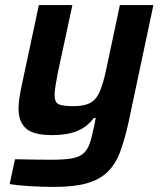

<svg xmlns="http://www.w3.org/2000/svg" viewBox="-20 -530 654 756"><path d="M192 206Q146 206 97.5 203Q49 200 18 195L39 97Q91 98 123.5 98.5Q156 99 180 99Q231 99 261 94Q291 89 307.5 75Q324 61 333 35.5Q342 10 350 -31Q352 -39 353.5 -47.5Q355 -56 357 -65H349Q324 -31 284.5 -14.5Q245 2 186 2Q111 2 82 -24.5Q53 -51 53 -102Q53 -122 56.5 -145.5Q60 -169 66 -196L133 -510H265L208 -245Q202 -214 198.5 -192Q195 -170 195 -156Q195 -126 212 -119Q229 -112 270 -112Q313 -112 336.5 -125.5Q360 -139 373 -170Q386 -201 397 -251L452 -510H584L486 -48Q471 20 453 68Q435 116 404 146.5Q373 177 322.5 191.5Q272 206 192 206Z"/></svg>

Font: Saira SemiBold
Style: Italic
Weight: 600
Italic angle: -12°
Designer: Hector Gatti with collaboration of the Omnibus-Type team
Foundry: Omnibus-Type
Version: Version 1.100; ttfautohint (v1.8.3)